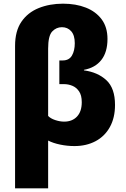

<svg xmlns="http://www.w3.org/2000/svg" viewBox="-20 -785 684 1045"><path d="M323 -765Q393 -765 447.5 -743.5Q502 -722 533.5 -679.5Q565 -637 565 -573Q565 -501 531.5 -458.5Q498 -416 437 -405V-402Q512 -392 559 -348.5Q606 -305 606 -214Q606 -144 578 -93.5Q550 -43 500 -16.5Q450 10 385 10Q346 10 307.5 2Q269 -6 242 -20V240H62V-535Q62 -616 96.5 -666.5Q131 -717 190.5 -741Q250 -765 323 -765ZM317 -637Q286 -637 264 -613.5Q242 -590 242 -520V-154Q255 -140 280.5 -131.5Q306 -123 329 -123Q373 -123 399 -150.5Q425 -178 425 -229Q425 -266 410.5 -287.5Q396 -309 374 -318Q352 -327 330 -327H303V-456H321Q356 -456 371.5 -482.5Q387 -509 387 -550Q387 -593 367.5 -615Q348 -637 317 -637Z"/></svg>

Font: Noto Sans Disp ExtBd
Style: Regular
Weight: 800
Designer: Monotype Design Team
Foundry: Monotype Imaging Inc.
Version: Version 2.000;GOOG;noto-source:20170915:90ef993387c0; ttfaut